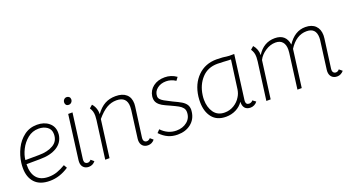

<svg xmlns="http://www.w3.org/2000/svg" viewBox="-45 -1180 3174 1724"><g transform="rotate(-20 1542.0 -318.0)"><path d="M22 -182Q22 -206 25 -231Q34 -300 65 -362.5Q96 -425 149 -465Q202 -505 273 -505Q341 -505 385 -469Q429 -433 429 -373Q429 -360 428 -353Q418 -281 356 -243Q294 -205 195 -205L65 -204Q62 -120 99.5 -74.5Q137 -29 214 -29Q258 -29 296.5 -42.5Q335 -56 377 -81L395 -50Q307 9 213 9Q118 9 70 -42.5Q22 -94 22 -182ZM389 -374Q389 -420 355.5 -443.5Q322 -467 275 -467Q215 -467 169.5 -430Q124 -393 98 -340.5Q72 -288 68 -242L198 -243Q281 -243 335 -275Q389 -307 389 -374Z M555 -63Q555 -45 564 -36.5Q573 -28 587 -28Q604 -28 619 -45L647 -21Q622 10 584 10Q553 10 534 -9Q515 -28 515 -61Q515 -72 516 -78L571 -500H612L556 -75Q555 -71 555 -63ZM572 -607Q572 -624 582.5 -635.5Q593 -647 609 -647Q623 -647 632.5 -638Q642 -629 642 -615Q642 -598 631 -586.5Q620 -575 604 -575Q589 -575 580.5 -584Q572 -593 572 -607Z M1213 -21Q1188 10 1150 10Q1118 10 1099 -9.5Q1080 -29 1080 -63Q1080 -73 1081 -78L1115 -338Q1117 -350 1117 -371Q1117 -467 1018 -467Q969 -467 925 -441.5Q881 -416 831 -357L784 0H743L791 -361Q794 -384 794 -401Q794 -426 788.5 -444Q783 -462 771 -480L800 -505Q819 -484 828.5 -456.5Q838 -429 836 -401Q876 -456 921 -480.5Q966 -505 1024 -505Q1090 -505 1125.5 -473.5Q1161 -442 1161 -384Q1161 -375 1159 -357L1121 -75Q1118 -51 1127 -39.5Q1136 -28 1152 -28Q1170 -28 1185 -45Z M1266 -64 1292 -91Q1353 -27 1435 -27Q1496 -27 1537.5 -61Q1579 -95 1579 -151Q1579 -175 1565.5 -192Q1552 -209 1528.5 -222Q1505 -235 1457 -257Q1413 -276 1388.5 -290Q1364 -304 1348.5 -324.5Q1333 -345 1333 -375Q1333 -385 1334 -391Q1342 -446 1386 -479.5Q1430 -513 1496 -513Q1558 -513 1608 -477L1586 -447Q1543 -475 1496 -475Q1444 -475 1409.5 -447Q1375 -419 1375 -376Q1375 -360 1385.5 -347.5Q1396 -335 1419 -321.5Q1442 -308 1491 -284Q1541 -261 1567 -245.5Q1593 -230 1607.5 -209.5Q1622 -189 1622 -158Q1622 -151 1620 -137Q1611 -69 1560 -29Q1509 11 1433 11Q1383 11 1342.5 -7.5Q1302 -26 1266 -64Z M2196 -27Q2184 -10 2166 -1.5Q2148 7 2131 7Q2095 7 2077 -14Q2059 -35 2061 -74Q2035 -35 1991.5 -13Q1948 9 1896 9Q1809 9 1764.5 -47.5Q1720 -104 1720 -195Q1720 -220 1723 -247Q1738 -364 1809.5 -434.5Q1881 -505 1990 -505Q2044 -505 2107 -496H2156L2101 -77Q2100 -73 2100 -65Q2100 -31 2131 -31Q2141 -31 2151.5 -36.5Q2162 -42 2166 -49ZM2112 -460Q2096 -459 2041 -463L1984 -465Q1891 -465 1833.5 -402.5Q1776 -340 1763 -245Q1760 -224 1760 -204Q1760 -130 1795 -80.5Q1830 -31 1898 -31Q1946 -31 1986.5 -55.5Q2027 -80 2050 -119Q2069 -148 2075 -187Z M3020 -21Q2993 10 2957 10Q2925 10 2906 -9.5Q2887 -29 2887 -62Q2887 -73 2888 -78L2924 -352Q2925 -359 2925 -372Q2925 -466 2835 -466Q2736 -466 2668 -359L2621 -1H2580L2624 -338Q2626 -349 2626 -369Q2626 -415 2603.5 -440.5Q2581 -466 2538 -466Q2488 -466 2441 -435Q2394 -404 2372 -360L2324 -1H2283L2331 -361Q2334 -384 2334 -401Q2334 -426 2328.5 -444Q2323 -462 2311 -480L2340 -505Q2358 -485 2367.5 -459Q2377 -433 2376 -405Q2438 -505 2545 -505Q2651 -505 2667 -400Q2735 -505 2837 -505Q2899 -505 2933 -471.5Q2967 -438 2967 -379Q2967 -371 2965 -351L2928 -75Q2925 -51 2934 -39.5Q2943 -28 2959 -28Q2977 -28 2991 -45Z"/></g></svg>

Font: Bellota Light
Style: Italic
Weight: 300
Italic angle: -7.5°
Designer: Kemie Guaida
Foundry: Kemie Guaida
Version: Version 4.001